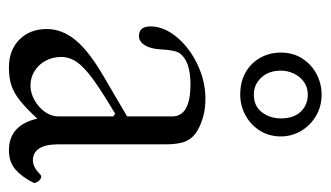

<svg xmlns="http://www.w3.org/2000/svg" viewBox="-174 -549 734 426"><g transform="rotate(90 193.0 -336.0)"><path d="M44.4 -72.8Q44.4 -106.9 69.3 -137Q94.2 -167 149.9 -199.2L238.3 -251V-351.1Q238.3 -391.6 167 -391.6Q116.2 -391.6 98.6 -368.2Q91.3 -359.4 89.4 -324.2Q88.4 -303.2 80.3 -290.3Q72.3 -277.3 60.1 -277.3Q38.6 -277.3 38.6 -302.7Q38.6 -332.5 62 -360.8Q85.4 -389.2 122.8 -407Q160.2 -424.8 199.2 -424.8Q238.8 -424.8 269.5 -407.2Q285.6 -397.9 293 -382.3Q300.3 -366.7 300.3 -335V-97.2Q300.3 -70.3 309.3 -56.2Q318.4 -42 335.4 -42Q343.8 -42 351.1 -45.9Q358.4 -49.8 368.2 -59.1Q371.1 -62 376 -59.3Q380.9 -56.6 383.8 -51.5Q386.7 -46.4 385.3 -43Q372.6 -17.6 356 -3.2Q339.4 11.2 313.5 11.2Q257.8 11.2 243.2 -51.8Q219.2 -25.9 202.4 -12.7Q185.5 0.5 168.9 5.9Q152.3 11.2 129.9 11.2Q91.3 11.2 67.9 -12Q44.4 -35.2 44.4 -72.8ZM169.4 -36.6Q186.5 -36.6 202.4 -45.7Q218.3 -54.7 228.3 -68.8Q238.3 -83 238.3 -98.1V-220.2L232.4 -224.6Q181.6 -194.3 155 -174.8Q128.4 -155.3 117.4 -139.2Q106.4 -123 106.4 -104.5Q106.4 -85.9 114.7 -70.3Q123 -54.7 137.7 -45.7Q152.3 -36.6 169.4 -36.6ZM96.7 -592.3Q96.7 -619.6 110.1 -640.1Q123.5 -660.6 144.8 -671.6Q166 -682.6 189.9 -682.6Q215.8 -682.6 237.1 -670.2Q258.3 -657.7 270.5 -637Q282.7 -616.2 282.7 -592.3Q282.7 -565.9 269.8 -545.4Q256.8 -524.9 235.4 -513.4Q213.9 -502 189.9 -502Q161.6 -502 140.6 -513.9Q119.6 -525.9 108.2 -546.4Q96.7 -566.9 96.7 -592.3ZM189.9 -532.2Q215.3 -532.2 229 -550Q242.7 -567.9 242.7 -592.3Q242.7 -620.6 227.8 -636.2Q212.9 -651.9 189.9 -651.9Q173.3 -651.9 161.4 -643.1Q149.4 -634.3 143.1 -620.6Q136.7 -606.9 136.7 -592.3Q136.7 -565.4 152.1 -548.8Q167.5 -532.2 189.9 -532.2Z"/></g></svg>

Font: JuniusX Light
Style: Regular
Weight: 300
Designer: Peter S. Baker
Foundry: Briery Creek Software
Version: Version 1.008